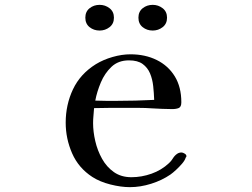

<svg xmlns="http://www.w3.org/2000/svg" viewBox="-20 -768 1040 792"><path d="M616 -356Q615 -384 612 -412.5Q609 -441 599 -465Q589 -489 568.5 -504Q548 -519 512 -519Q468 -519 440 -492.5Q412 -466 396 -428Q380 -390 373 -353Q396 -352 418 -352Q440 -352 462 -352Q500 -352 538.5 -353Q577 -354 616 -356ZM749 -124Q749 -120 746 -118Q743 -107 731.5 -93.5Q720 -80 706.5 -67.5Q693 -55 683 -48Q648 -24 603.5 -10Q559 4 516 4Q479 4 435.5 -7Q392 -18 361 -38Q304 -75 277.5 -135.5Q251 -196 251 -262Q251 -336 281 -399.5Q311 -463 375 -503Q406 -522 444.5 -533Q483 -544 518 -544Q579 -544 626.5 -520.5Q674 -497 701 -453Q728 -409 728 -346Q728 -327 717.5 -322.5Q707 -318 690 -318Q669 -318 648.5 -319Q628 -320 608 -321Q580 -323 552.5 -323Q525 -323 496 -323Q464 -323 432 -323Q400 -323 368 -322Q367 -306 365.5 -290.5Q364 -275 364 -260Q364 -225 373 -186Q382 -147 401 -113Q420 -79 450 -58Q480 -37 522 -37Q564 -37 605 -51.5Q646 -66 677 -95Q686 -103 693 -114.5Q700 -126 710 -133Q718 -139 729 -139Q734 -139 741.5 -134.5Q749 -130 749 -124ZM450 -695Q450 -670 432 -656Q414 -642 391 -642Q367 -642 349.5 -656Q332 -670 332 -695Q332 -720 349.5 -734Q367 -748 391 -748Q414 -748 432 -734Q450 -720 450 -695ZM669 -695Q669 -670 651 -656Q633 -642 610 -642Q586 -642 568.5 -656Q551 -670 551 -695Q551 -720 568.5 -734Q586 -748 610 -748Q633 -748 651 -734Q669 -720 669 -695Z"/></svg>

Font: Kaisei HarunoUmi Medium
Style: Regular
Weight: 500
Designer: Font-Kai, 金井和夫
Foundry: KAZUO KANAI
Version: Version 5.003